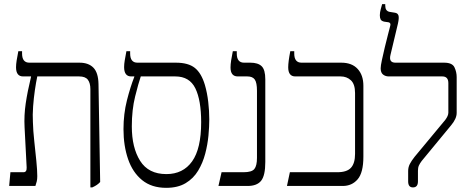

<svg xmlns="http://www.w3.org/2000/svg" viewBox="-20 -893 2266 922"><path d="M24 0 30 -66H93Q109 -66 108 -89L98 -282Q95 -339 103.5 -396.5Q112 -454 129 -524V-526H91Q57 -526 57 -570Q57 -584 60 -603Q63 -622 68 -647H86V-636Q86 -592 121 -592H362Q405 -592 428.5 -568Q452 -544 453 -489L461 -19Q448 -4 423 7H414V-465Q414 -494 402 -510Q390 -526 360 -526H159Q153 -498 147.5 -460Q142 -422 139 -381.5Q136 -341 138 -307Q139 -266 144.5 -216Q150 -166 154.5 -120.5Q159 -75 159 -47Q159 -32 156.5 -22Q154 -12 150 0Z M778 9Q708 9 662.5 -28Q617 -65 595 -129Q573 -193 573 -273Q573 -346 589.5 -411Q606 -476 625 -524V-526H610Q576 -526 576 -571Q576 -585 579 -603Q582 -621 587 -647H605V-636Q605 -592 640 -592H825Q884 -592 915.5 -567Q947 -542 964 -485Q975 -447 980 -403.5Q985 -360 985 -320Q985 -285 981 -242Q977 -199 965.5 -155Q954 -111 931.5 -73.5Q909 -36 871.5 -13.5Q834 9 778 9ZM613 -286Q613 -184 653 -120.5Q693 -57 779 -57Q859 -57 902.5 -118Q946 -179 946 -306Q946 -412 918 -469Q890 -526 822 -526H656Q645 -494 629 -430Q613 -366 613 -286Z M1029 0 1044 -66H1150Q1189 -66 1201.5 -81.5Q1214 -97 1214 -135V-457Q1214 -496 1203.5 -511Q1193 -526 1168 -526H1122Q1087 -526 1087 -569Q1087 -584 1090 -603Q1093 -622 1098 -647H1117V-636Q1117 -592 1152 -592H1182Q1219 -592 1236.5 -575Q1254 -558 1254 -512V-115Q1254 -50 1234 -25Q1214 0 1169 0Z M1358 0 1372 -66H1600Q1646 -66 1665.5 -87.5Q1685 -109 1685 -154V-446Q1685 -489 1665 -507.5Q1645 -526 1616 -526H1398Q1364 -526 1364 -570Q1364 -596 1374 -647H1393V-636Q1393 -592 1428 -592H1619Q1670 -592 1697.5 -562Q1725 -532 1725 -481V-141Q1725 -64 1697.5 -32Q1670 0 1626 0Z M1963 7Q1940 7 1940 -22V-72Q1940 -90 1948 -105.5Q1956 -121 1971 -140L2118 -317Q2133 -337 2133 -352V-494Q2133 -526 2104 -526H1847Q1831 -526 1819.5 -535Q1808 -544 1808 -565Q1808 -577 1814 -605Q1820 -633 1828 -666.5Q1836 -700 1843.5 -728.5Q1851 -757 1854 -769Q1858 -783 1846 -786L1825 -789Q1812 -792 1808 -799.5Q1804 -807 1804 -820Q1804 -833 1808.5 -849.5Q1813 -866 1815 -873H1830V-866Q1830 -840 1851 -836L1876 -832Q1890 -830 1893.5 -818.5Q1897 -807 1891 -780L1855 -629Q1846 -592 1879 -592H2113Q2152 -592 2162.5 -569.5Q2173 -547 2173 -523V-351Q2173 -323 2146 -291L2005 -120Q1996 -108 1991.5 -98Q1987 -88 1987 -73V-22Q1987 7 1963 7Z"/></svg>

Font: Noto Serif Hebrew SemiCondensed Light
Style: Regular
Weight: 300
Width: 4
Designer: Monotype Design Team
Foundry: Monotype Imaging Inc.
Version: Version 2.004; ttfautohint (v1.8.4.7-5d5b)